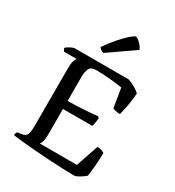

<svg xmlns="http://www.w3.org/2000/svg" viewBox="-223 -1092 1113 1222"><g transform="rotate(30 333.0 -481.5)"><path d="M511 0Q483 0 435.5 -2Q388 -4 332.5 -7Q277 -10 222.5 -14.5Q168 -19 123 -23.5Q78 -28 53 -32Q53 -40 56 -47Q59 -54 63 -58L91 -62Q119 -65 128.5 -83Q138 -101 138 -158V-572Q138 -612 145.5 -630Q153 -648 156 -651H64Q61 -654 57.5 -660Q54 -666 53 -673Q58 -679 70 -686.5Q82 -694 94.5 -699Q107 -704 113 -704H509Q535 -695 559.5 -681Q584 -667 598 -652Q594 -594 585 -550Q576 -506 570 -485Q551 -485 537 -488.5Q523 -492 516 -495L493 -636Q463 -641 410 -646.5Q357 -652 300 -652Q261 -652 250.5 -627.5Q240 -603 240 -573V-391Q308 -392 361.5 -395.5Q415 -399 457 -404L467 -393Q462 -349 455 -332H240V-134Q240 -110 234.5 -92.5Q229 -75 223 -68H495L551 -233Q569 -233 583.5 -227.5Q598 -222 603 -218Q603 -177 599 -127.5Q595 -78 590 -44Q581 -35 566 -25Q551 -15 536 -7.5Q521 0 511 0ZM284 -769Q272 -772 263 -779.5Q254 -787 250 -793Q285 -843 318.5 -881Q352 -919 377.5 -941Q403 -963 412 -963Q420 -963 433 -953Q446 -943 457.5 -929Q469 -915 474 -901Z"/></g></svg>

Font: Texturina
Style: Regular
Weight: 400
Designer: Guillermo Torres Carreño
Foundry: Omnibus-Type
Version: Version 1.002; ttfautohint (v1.8.3)